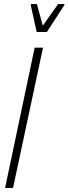

<svg xmlns="http://www.w3.org/2000/svg" viewBox="-20 -922 336 942"><path d="M5 0 150 -688H191L44 0ZM160 -765 131 -896 132 -902H161L190 -796L265 -902H296L295 -896L210 -765Z"/></svg>

Font: Saira UltraCondensed ExtraLight
Style: Italic
Weight: 250
Width: 1
Italic angle: -12°
Designer: Hector Gatti with collaboration of the Omnibus-Type team
Foundry: Omnibus-Type
Version: Version 1.101